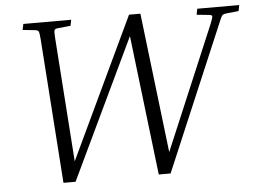

<svg xmlns="http://www.w3.org/2000/svg" viewBox="-49 -743 1087 807"><g transform="rotate(-5 494.0 -340.0)"><path d="M589 0 519 -590 238 0H187L144 -611Q142 -638 138.5 -643.5Q135 -649 121 -650L72 -655L77 -680H279L274 -655L225 -650Q209 -649 206 -643.5Q203 -638 205 -611L242 -86L523 -680H571L641 -90L861 -611Q872 -638 871 -643.5Q870 -649 855 -650L806 -655L811 -680H988L983 -655L934 -650Q920 -649 914.5 -644Q909 -639 898 -611L639 0Z"/></g></svg>

Font: Inria Serif Light
Style: Italic
Weight: 300
Italic angle: -10°
Designer: Black Foundry Team
Foundry: Black Foundry
Version: Version 1.000; ttfautohint (v1.8.3)